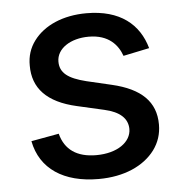

<svg xmlns="http://www.w3.org/2000/svg" viewBox="-45 -597 621 651"><g transform="rotate(-5 265.5 -271.0)"><path d="M474.1 -416.2C451 -498.6 387.1 -552.6 272.4 -552.6C192.5 -552.6 127.8 -524.1 92.3 -476.2C74.2 -452.1 65.3 -424 65.7 -392.4C65.3 -315.7 111.9 -264.6 213.1 -241.8L304.7 -220.9C356.9 -209.2 383.2 -185 383.5 -149.1C383.5 -105.1 336.6 -70.3 264.2 -70.3C198.5 -70.3 157.7 -98.4 143.5 -153.8L49 -136.7C67.5 -41.2 146.3 11 265.3 11C351.9 11 419.7 -19.5 457 -69.6C475.5 -94.8 484.7 -123.2 484.7 -155.5C484.7 -232.6 436.4 -280.2 337 -303.3L252.1 -323.2C190.7 -338.4 163.7 -359 163.7 -397.4C163.7 -441.4 210.6 -472.7 273.1 -472.7C341.6 -472.7 372.2 -434.7 385.3 -397.7Z"/></g></svg>

Font: Inter 465
Style: Regular
Weight: 400
Designer: Rasmus Andersson
Foundry: rsms
Version: Version 3.019;Glyphs 3.1.2 (3151)